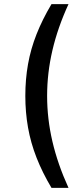

<svg xmlns="http://www.w3.org/2000/svg" viewBox="-20 -725 375 925"><path d="M228 180Q184 106 156 34.5Q128 -37 115 -110.5Q102 -184 102 -263Q102 -343 115 -416Q128 -489 156 -560Q184 -631 228 -705H310Q258 -592 232.5 -482.5Q207 -373 207 -263Q207 -153 232.5 -43.5Q258 66 310 180Z"/></svg>

Font: Mulish ExtraLight SemiBold
Style: Regular
Weight: 600
Version: Version 3.603